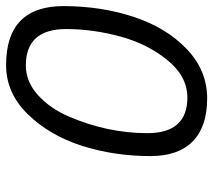

<svg xmlns="http://www.w3.org/2000/svg" viewBox="-56 -656 721 650"><g transform="rotate(-90 305.0 -330.5)"><path d="M409.2 -604Q354 -604 308.6 -563Q263.2 -522 235.8 -458Q179.7 -327.1 179.7 -192.4Q179.7 -57.6 299.8 -57.1Q371.6 -57.1 426.3 -124Q481 -190.4 506.3 -282.2Q531.7 -374 532.2 -466.8Q532.2 -604 409.2 -604ZM410.2 -670.9Q610.4 -670.9 609.9 -475.1Q609.4 -347.7 573.2 -238.3Q537.1 -128.9 464.8 -59.6Q392.6 9.8 297.4 9.8Q201.7 9.8 151.9 -39.1Q102.1 -87.9 102.1 -182.1Q102.1 -305.2 137.2 -415Q172.4 -524.4 244.1 -597.7Q315.9 -670.9 410.2 -670.9Z"/></g></svg>

Font: TitilliumWeb-Italic
Style: Italic
Weight: 400
Italic angle: -13°
Version: Version 1.001;PS 57.000;hotconv 1.0.70;makeotf.lib2.5.55311